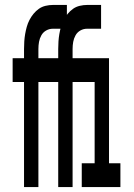

<svg xmlns="http://www.w3.org/2000/svg" viewBox="-20 -755 540 775"><path d="M77 0V-424H31V-520H77V-557Q77 -572 78 -587.5Q79 -603 81.5 -617.5Q84 -632 88 -646.5Q92 -661 99 -674.5Q106 -688 115.5 -699.5Q125 -711 137 -719.5Q149 -728 164 -731.5Q179 -735 193 -735H250V-639H193Q179 -639 166.5 -632Q154 -625 147 -612.5Q140 -600 137.5 -586Q135 -572 135 -557V-520H234V-424H135V0ZM215 0V-424H169V-520H215V-557Q215 -572 216 -587.5Q217 -603 219.5 -617.5Q222 -632 226 -646.5Q230 -661 237 -674.5Q244 -688 253.5 -699.5Q263 -711 275 -719.5Q287 -728 302 -731.5Q317 -735 331 -735H388V-639H331Q317 -639 304.5 -632Q292 -625 285 -612.5Q278 -600 275.5 -586Q273 -572 273 -557V-520H372V-424H273V0ZM310 0V-96H362V-424H316V-520H420V-96H466V0Z"/></svg>

Font: Iosevka Term Curly
Style: Bold
Weight: 700
Designer: Belleve Invis
Foundry: Belleve Invis
Version: Version 32.3.0